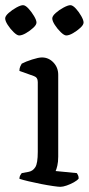

<svg xmlns="http://www.w3.org/2000/svg" viewBox="-40 -722 343 742"><path d="M193 0Q186 0 165 -3Q144 -6 118.5 -11Q93 -16 70 -21.5Q47 -27 35 -31Q35 -39 38.5 -45Q42 -51 44 -53L71 -58Q87 -61 96.5 -76Q106 -91 106 -135V-405Q106 -423 91 -428L35 -448Q35 -458 38.5 -465.5Q42 -473 44 -476Q59 -484 84 -492Q109 -500 122 -500Q148 -500 166.5 -480.5Q185 -461 185 -433V-117Q185 -96 181.5 -81.5Q178 -67 175 -61L257 -53Q259 -50 261.5 -45Q264 -40 264 -32Q259 -25 245.5 -17.5Q232 -10 217.5 -5Q203 0 193 0ZM216 -585Q208 -585 195 -597.5Q182 -610 172 -625.5Q162 -641 162 -651Q162 -660 175.5 -672Q189 -684 206 -693Q223 -702 232 -702Q241 -702 253 -689Q265 -676 274 -660Q283 -644 283 -635Q283 -626 270.5 -614.5Q258 -603 242.5 -594Q227 -585 216 -585ZM34 -585Q26 -585 13 -597.5Q0 -610 -10 -625.5Q-20 -641 -20 -651Q-20 -660 -6.5 -672Q7 -684 23.5 -693Q40 -702 49 -702Q58 -702 70 -689Q82 -676 91.5 -660Q101 -644 101 -635Q101 -626 88.5 -614.5Q76 -603 60.5 -594Q45 -585 34 -585Z"/></svg>

Font: Texturina 72pt
Style: Regular
Weight: 400
Designer: Guillermo Torres Carreño
Foundry: Omnibus-Type
Version: Version 1.002; ttfautohint (v1.8.3)